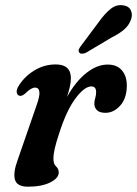

<svg xmlns="http://www.w3.org/2000/svg" viewBox="-20 -711 530 742"><path d="M55.5 -341Q48 -342.5 45.2 -351.2Q42.5 -360 49 -373.5Q70 -411.5 109.5 -436.8Q149 -462 195.5 -462Q254 -462 254 -408.5Q254 -393.5 249.8 -375.2Q245.5 -357 239 -336.5Q273 -397 314 -429.2Q355 -461.5 396 -461.5Q433 -461.5 452.2 -437.8Q471.5 -414 470 -375Q468.5 -329 443.8 -302Q419 -275 387.5 -275Q365 -275 354.8 -285.2Q344.5 -295.5 344.5 -309.5Q344.5 -321 348 -332Q351.5 -343 351.5 -355Q351.5 -377 333 -377Q306.5 -377 271.8 -330.8Q237 -284.5 208.5 -195Q196.5 -159 191.5 -136.8Q186.5 -114.5 186.5 -97Q186.5 -77 196.8 -67.8Q207 -58.5 207 -44.5Q207 -22.5 174 -6Q141 10.5 88 10.5Q45.5 10.5 37.8 -16.8Q30 -44 49 -95L121 -303Q134.5 -340.5 132.2 -356.5Q130 -372.5 115.5 -372.5Q108 -372.5 99 -367.2Q90 -362 76 -348.5Q64 -338.5 55.5 -341ZM362.5 -627Q385 -658.5 407.5 -676.5Q430 -694.5 455.5 -690.5Q478.5 -687.5 486 -670.2Q493.5 -653 485.5 -633.5Q477.5 -612 459.2 -596.5Q441 -581 412 -566.5L312 -507Q304 -503.5 296.5 -503.5Q289 -503.5 286 -508.5Q282 -514 285 -520.8Q288 -527.5 293.5 -534.5Z"/></svg>

Font: Fraunces 72pt Soft SemiBold
Style: Italic
Weight: 600
Italic angle: -16°
Version: Version 1.000;[b76b70a41]